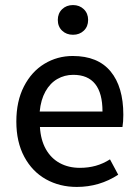

<svg xmlns="http://www.w3.org/2000/svg" viewBox="-20 -719 540 751"><path d="M462.4 -270Q462.4 -242.7 459 -222.2H136.2Q139.2 -171.4 159.4 -135.5Q179.7 -99.6 213.9 -81.1Q248 -62.5 292.5 -62.5Q325.7 -62.5 354.5 -70.6Q383.3 -78.6 410.2 -95.7L442.4 -35.6Q369.1 12.2 280.3 12.2Q213.4 12.2 159.7 -17.8Q106 -47.9 75 -105.7Q43.9 -163.6 43.9 -243.7Q43.9 -323.2 73.7 -381.1Q103.5 -439 153.8 -469.5Q204.1 -500 264.6 -500Q362.8 -500 412.6 -439.7Q462.4 -379.4 462.4 -270ZM266.6 -426.3Q232.4 -426.3 204.1 -409.9Q175.8 -393.6 157.7 -361.1Q139.6 -328.6 135.3 -282.7H380.9Q380.9 -426.3 266.6 -426.3ZM265.6 -699.2Q291 -699.2 307.9 -682.9Q324.7 -666.5 324.7 -641.1Q324.7 -615.2 307.9 -599.1Q291 -583 265.6 -583Q239.7 -583 222.9 -599.1Q206.1 -615.2 206.1 -641.1Q206.1 -666.5 222.9 -682.9Q239.7 -699.2 265.6 -699.2Z"/></svg>

Font: Varta SemiBold
Style: Regular
Weight: 600
Designer: Joana Correia, Viktoriya Grabowska, Eben Sorkin
Foundry: Sorkin Type
Version: Version 1.003; ttfautohint (v1.3) -l 8 -r 24 -G 200 -x 12 -H